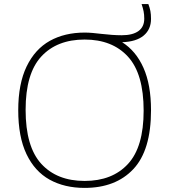

<svg xmlns="http://www.w3.org/2000/svg" viewBox="-20 -908 826 937"><path d="M717 -370Q717 -174.5 630.8 -82.8Q544.5 9 393 9Q295 9 222.2 -31.2Q149.5 -71.5 109.2 -156Q69 -240.5 69 -370Q69 -499 110 -583.8Q151 -668.5 223.5 -708.8Q296 -749 393 -749Q411.5 -749 431.8 -747.2Q452 -745.5 471.5 -743Q530.5 -736 574 -736Q627.5 -736 655.8 -756.5Q684 -777 684 -817Q684 -836.5 680.8 -852.8Q677.5 -869 671 -888H704Q711 -870 714 -854Q717 -838 717 -816Q717 -764.5 681.2 -734.5Q645.5 -704.5 576 -702Q643.5 -659.5 680.2 -577Q717 -494.5 717 -370ZM681 -368Q681 -548 604.5 -631.5Q528 -715 393 -715Q258 -715 181.5 -632.2Q105 -549.5 105 -372Q105 -192 181.5 -108.5Q258 -25 393 -25Q528 -25 604.5 -107.8Q681 -190.5 681 -368Z"/></svg>

Font: Encode Sans Expanded Thin
Style: Regular
Weight: 250
Width: 7
Designer: Multiple Designers
Foundry: Impallari Type
Version: Version 2.000